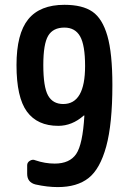

<svg xmlns="http://www.w3.org/2000/svg" viewBox="-20 -760 540 790"><path d="M245.1 -646.5Q198.2 -646.5 178.2 -612.8Q158.2 -579.1 158.2 -492.2Q158.2 -402.3 177.7 -367.2Q197.3 -332 240.2 -332Q330.1 -332 330.1 -488.3Q330.1 -574.2 309.6 -610.4Q289.1 -646.5 245.1 -646.5ZM219.7 -242.2Q133.8 -242.2 90.8 -300.8Q47.9 -359.4 47.9 -492.2Q47.9 -621.1 96.2 -680.7Q144.5 -740.2 245.1 -740.2Q319.3 -740.2 360.4 -711.9Q401.4 -683.6 421.9 -612.3Q442.4 -541 442.4 -410.2Q442.4 -250 417 -157.2Q391.6 -64.5 344.2 -27.3Q296.9 9.8 217.8 9.8Q174.8 9.8 126 -1Q91.8 -9.8 91.8 -44.9V-80.1Q91.8 -91.8 103 -98.6Q114.3 -105.5 125 -100.6Q165 -86.9 205.1 -86.9Q266.6 -86.9 293.5 -126.5Q320.3 -166 327.1 -283.2Q327.1 -285.2 326.2 -285.2Q325.2 -285.2 324.2 -284.2Q276.4 -242.2 219.7 -242.2Z"/></svg>

Font: Rounded-L Mgen+ 1m medium
Style: Regular
Weight: 500
Designer: [Source Han Sans]
Ryoko NISHIZUKA  (kana & ideographs); Paul D. Hunt (Latin, Greek & Cyrillic); Wenlong ZHANG  (bopomofo
Version: Version 1.059.20150602